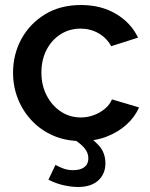

<svg xmlns="http://www.w3.org/2000/svg" viewBox="-20 -552 599 765"><path d="M303 10Q242 10 192.5 -11.5Q143 -33 107 -71Q71 -109 51.5 -158Q32 -207 32 -262Q32 -336 65.5 -397Q99 -458 159.5 -495Q220 -532 303 -532Q383 -532 442.5 -496.5Q502 -461 530 -402L423 -368Q405 -401 372.5 -419.5Q340 -438 301 -438Q257 -438 221.5 -415.5Q186 -393 165.5 -353.5Q145 -314 145 -262Q145 -212 166 -171.5Q187 -131 222.5 -107.5Q258 -84 302 -84Q329 -84 354.5 -93.5Q380 -103 399 -119.5Q418 -136 426 -156L534 -124Q517 -85 483.5 -55Q450 -25 404.5 -7.5Q359 10 303 10ZM291 193Q264 193 233 186Q202 179 173 164L201 105Q219 115 235.5 120.5Q252 126 272 126Q300 126 316 114Q332 102 332 79Q332 56 316 37.5Q300 19 270 0L308 -26Q349 0 374.5 28.5Q400 57 400 99Q400 141 371.5 167Q343 193 291 193Z"/></svg>

Font: Raleway Thin SemiBold
Style: Regular
Weight: 600
Version: Version 4.026